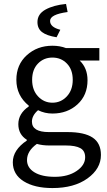

<svg xmlns="http://www.w3.org/2000/svg" viewBox="-20 -730 544 974"><path d="M116 -17V-21Q73 -48 73 -100Q73 -154 126 -190V-194Q63 -245 63 -325Q63 -402 116 -450Q169 -498 246 -498Q284 -498 315 -486H484V-423H384Q424 -385 424 -323Q424 -247 373 -200.5Q322 -154 246 -154Q207 -154 173 -171Q142 -144 142 -113Q142 -60 228 -60H322Q408 -60 450 -32Q492 -4 492 56Q492 126 424 175Q356 224 246 224Q155 224 100 189.5Q45 155 45 93Q45 31 116 -17ZM117 82Q117 121 154.5 144Q192 167 258 167Q325 167 368.5 137.5Q412 108 412 68Q412 35 387.5 21.5Q363 8 314 8H230Q195 8 167 0Q117 36 117 82ZM172.5 -407.5Q143 -377 143 -325Q143 -273 173 -241Q203 -209 246 -209Q289 -209 319 -241Q349 -273 349 -325Q349 -377 319.5 -407.5Q290 -438 246 -438Q202 -438 172.5 -407.5ZM170 -618Q170 -659 211 -681.5Q252 -704 315 -710L323 -669Q234 -657 234 -624Q234 -592 286 -579L267 -541Q217 -549 193.5 -567Q170 -585 170 -618Z"/></svg>

Font: RibengUni
Style: Regular
Weight: 400
Designer: (1) Dr. Andrew Glass (Program Manager at Microsoft Corporation)
(2) Bivuti Chakma (Suz Moriz)
(3) Paul D. Hunt (Adobe Co
Foundry: Bivuti Chakma and Jyoti Chakma
Version: Version 1.2020